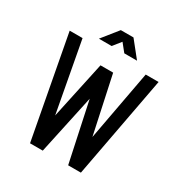

<svg xmlns="http://www.w3.org/2000/svg" viewBox="-195 -1002 1091 1148"><g transform="rotate(30 351.0 -428.5)"><path d="M351.1 -409.2 263.2 0H175.3L43.9 -701.7H132.8L222.2 -219.2L307.1 -614.3H394.5L479.5 -219.2L568.8 -701.7H657.7L526.4 0H438.5ZM482.4 -747.6H394.5L350.6 -802.2L307.1 -747.6H219.2L307.1 -857.4H394.5Z"/></g></svg>

Font: Aeronef
Style: Regular
Weight: 400
Designer: Peter Wiegel - CAT-Fonts Germany
Foundry: CAT-Fonts, Peter Wiegel
Version: Version 0.002